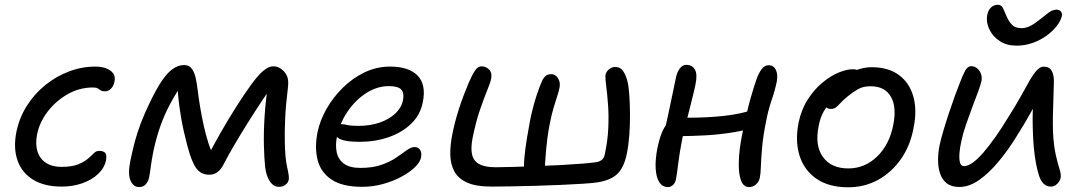

<svg xmlns="http://www.w3.org/2000/svg" viewBox="-20 -784 4603 816"><path d="M242.4 9Q168.2 9 120.4 -20.5Q72.6 -50 54.3 -102.6Q36 -155.2 49.8 -224Q62 -283.2 93.6 -333.6Q125.2 -384 171.4 -421.6Q217.6 -459.2 272.6 -480.1Q327.6 -501 385.6 -501Q411.6 -501 431.7 -493.3Q451.8 -485.6 461.5 -471.5Q471.2 -457.4 466.4 -436.4Q462.4 -417.4 451.3 -406.6Q440.2 -395.8 425.2 -395.8Q413.8 -395.8 407.9 -400.1Q402 -404.4 395.6 -408.3Q389.2 -412.2 374.4 -412.2Q317.4 -412.2 267 -383.4Q216.6 -354.6 182.1 -309.1Q147.6 -263.6 137.4 -212Q129.6 -170 139.5 -139.4Q149.4 -108.8 175.5 -91.8Q201.6 -74.8 240.6 -74.8Q285 -74.8 311.2 -85.3Q337.4 -95.8 352.7 -108.8Q368 -121.8 378.2 -132.3Q388.4 -142.8 401 -142.8Q420 -142.8 427.3 -134Q434.6 -125.2 430.6 -102.8Q423.8 -70 396.7 -44.5Q369.6 -19 329.4 -5Q289.2 9 242.4 9Z M571.2 11Q546.6 11 534.6 -16.8Q522.6 -44.6 534 -100.6Q538 -118.6 544.9 -149.7Q551.8 -180.8 564.4 -220.4Q577 -260 596 -303.4Q630 -379.4 657.2 -423.9Q684.4 -468.4 710.1 -488Q735.8 -507.6 762.6 -507.6Q784.4 -507.6 795.9 -491Q807.4 -474.4 812.3 -450Q817.2 -425.6 820 -402.2Q823.8 -370.4 830.2 -331.3Q836.6 -292.2 845.4 -252.2Q854.2 -212.2 865.8 -176Q877.4 -139.8 891.8 -114.8L856.4 -107Q885.4 -163.6 918.1 -220.8Q950.8 -278 984 -330.1Q1017.2 -382.2 1046.2 -422.6Q1078.2 -466.4 1100.5 -484.3Q1122.8 -502.2 1141 -502.2Q1154.4 -502.2 1165.4 -496.8Q1176.4 -491.4 1183.6 -483.8Q1194.8 -473.4 1201.1 -457.2Q1207.4 -441 1203.4 -409Q1194.4 -337 1191.9 -279.7Q1189.4 -222.4 1190.4 -183.2Q1191.2 -113.8 1200.5 -72.9Q1209.8 -32 1207.2 -20.2Q1204.6 -7.4 1193.4 1.3Q1182.2 10 1165.8 10Q1142.4 10 1126.9 -13.2Q1111.4 -36.4 1106.8 -74.6Q1103 -110.6 1101.6 -165.7Q1100.2 -220.8 1104.5 -289.2Q1108.8 -357.6 1120.2 -431.2L1149.2 -437.8Q1125 -402.8 1095.3 -358.3Q1065.6 -313.8 1035.5 -265.8Q1005.4 -217.8 977.6 -170.8Q949.8 -123.8 928.6 -82.2Q918 -62.6 903.4 -52Q888.8 -41.4 870 -41.4Q846 -41.4 830.4 -52.7Q814.8 -64 804.6 -84.4Q794.4 -104.8 786 -130.4Q781.8 -144.2 775 -169.4Q768.2 -194.6 760.9 -227Q753.6 -259.4 747.8 -295.4Q742 -331.4 738.2 -366.7Q734.4 -402 734 -432.8L763.8 -441Q729.8 -391.6 704.4 -344.6Q679 -297.6 661.6 -248.2Q644.2 -198.8 632 -141.8Q624.4 -103.4 620.6 -74.1Q616.8 -44.8 613.8 -29.8Q610.2 -13.4 599.9 -1.2Q589.6 11 571.2 11Z M1519 10Q1435.8 10 1389.8 -20.3Q1343.8 -50.6 1330.1 -103.1Q1316.4 -155.6 1329.4 -222Q1339.6 -271.4 1367.4 -320.7Q1395.2 -370 1436.7 -410.9Q1478.2 -451.8 1529.4 -476.4Q1580.6 -501 1637.6 -501Q1717.2 -501 1754.5 -463Q1791.8 -425 1777.2 -351Q1767 -296.4 1727.9 -258.5Q1688.8 -220.6 1631.4 -200.9Q1574 -181.2 1508 -181.2Q1440.4 -181.2 1417.8 -197.2Q1395.2 -213.2 1398.6 -232.8Q1400.8 -244.6 1408.1 -250.5Q1415.4 -256.4 1429.8 -256.4Q1440.6 -256.4 1456.3 -252.7Q1472 -249 1503.2 -249Q1552.6 -249 1593.2 -262.9Q1633.8 -276.8 1660 -301.4Q1686.2 -326 1692.6 -358Q1698.8 -388 1685.6 -403Q1672.4 -418 1633 -418Q1582 -418 1535.8 -388Q1489.6 -358 1456.5 -308.8Q1423.4 -259.6 1411.8 -202.2Q1404.8 -166.4 1411.1 -136.5Q1417.4 -106.6 1441.6 -88.5Q1465.8 -70.4 1512 -70.4Q1564.2 -70.4 1601.5 -83.6Q1638.8 -96.8 1664.7 -114.7Q1690.6 -132.6 1709 -145.8Q1727.4 -159 1740.8 -159Q1758.4 -159 1765.9 -146.3Q1773.4 -133.6 1769.2 -113.8Q1764.8 -93.8 1742.5 -72.4Q1720.2 -51 1684.8 -32.2Q1649.4 -13.4 1606.7 -1.7Q1564 10 1519 10Z M2069.4 9Q2002.8 9 1964.9 -8.2Q1927 -25.4 1910.6 -56.3Q1894.2 -87.2 1893.7 -128.4Q1893.2 -169.6 1903.2 -217.6Q1913.4 -268 1930.6 -321.5Q1947.8 -375 1971.8 -432Q1986.8 -466 1998.8 -484Q2010.8 -502 2025.8 -502Q2046.6 -502 2059.6 -487.5Q2072.6 -473 2067 -447.8Q2064 -432.8 2050.5 -399.8Q2037 -366.8 2019.8 -316.9Q2002.6 -267 1988.8 -199.2Q1980 -155.4 1986.3 -127.4Q1992.6 -99.4 2017.1 -86.3Q2041.6 -73.2 2086.8 -73.2Q2114.8 -73.2 2161 -74.6Q2207.2 -76 2260.3 -77.9Q2313.4 -79.8 2364.8 -82.6Q2416.2 -85.4 2455.5 -88.6Q2494.8 -91.8 2513 -94.6Q2526.4 -96.6 2536.3 -103.5Q2546.2 -110.4 2549.8 -125.8Q2562.8 -184.8 2565.2 -239.4Q2567.6 -294 2564.1 -339.9Q2560.6 -385.8 2556.5 -417.6Q2552.4 -449.4 2553 -462.2Q2554.4 -477.8 2567.2 -488.6Q2580 -499.4 2594 -499.4Q2617 -499.4 2628.7 -481.5Q2640.4 -463.6 2646.6 -438.4Q2651.8 -419.4 2654.4 -382.6Q2657 -345.8 2657.5 -300.8Q2658 -255.8 2654.7 -211.3Q2651.4 -166.8 2644 -130.8Q2632.2 -73 2604.6 -45.7Q2577 -18.4 2520.6 -9.2Q2500.6 -5.8 2458.6 -3.2Q2416.6 -0.6 2362.8 1.9Q2309 4.4 2253 5.8Q2197 7.2 2148.6 8.1Q2100.2 9 2069.4 9ZM2243.4 -17.2Q2232 -17.2 2221.1 -25.5Q2210.2 -33.8 2208 -49Q2205.2 -74 2208.6 -112.3Q2212 -150.6 2218.7 -192.1Q2225.4 -233.6 2232 -268Q2244 -328 2259.1 -374Q2274.2 -420 2282.8 -438Q2288.8 -451.8 2297.9 -460.3Q2307 -468.8 2322.4 -468.8Q2334.8 -468.8 2343.7 -460.9Q2352.6 -453 2356.9 -439.8Q2361.2 -426.6 2357.6 -410Q2355.8 -398.2 2348.6 -376.7Q2341.4 -355.2 2332.8 -326.1Q2324.2 -297 2317.4 -262.2Q2311.4 -234.2 2306.7 -198.3Q2302 -162.4 2299.2 -125.9Q2296.4 -89.4 2295.4 -59.2Q2294.6 -49.4 2285.3 -39.6Q2276 -29.8 2264.3 -23.5Q2252.6 -17.2 2243.4 -17.2Z M2819 11Q2795 11 2781.8 -10Q2768.6 -31 2766.5 -68.5Q2764.4 -106 2774.4 -157Q2781.8 -192 2791.2 -215.9Q2800.6 -239.8 2812.1 -254.2Q2823.6 -268.6 2837 -275.4Q2847.6 -281.2 2868 -282.5Q2888.4 -283.8 2910.4 -283.8Q2983.4 -283.8 3054.6 -291.2Q3125.8 -298.6 3195 -321.2L3212.8 -252.2Q3161 -232.4 3101.2 -222.4Q3041.4 -212.4 2979.9 -208.9Q2918.4 -205.4 2860.4 -205.4L2801.8 -214.4Q2810.6 -253.6 2819.6 -295.9Q2828.6 -338.2 2837.1 -379Q2845.6 -419.8 2852.6 -453.8Q2857.4 -477.6 2869.1 -493Q2880.8 -508.4 2896.4 -508.4Q2921.4 -508.4 2933.1 -488.7Q2944.8 -469 2936.2 -427.4Q2932 -405 2924.1 -374Q2916.2 -343 2907.7 -309Q2899.2 -275 2891.4 -244.5Q2883.6 -214 2879.6 -193.6Q2868.2 -136 2862.7 -90.6Q2857.2 -45.2 2852.8 -21.8Q2850.2 -8 2840.8 1.5Q2831.4 11 2819 11ZM3163.6 11Q3139.2 11 3128.8 -18.2Q3118.4 -47.4 3119.9 -97.5Q3121.4 -147.6 3133.4 -208.6Q3152.6 -304.6 3168.5 -361.2Q3184.4 -417.8 3196.6 -451Q3204.6 -473.2 3216.9 -490Q3229.2 -506.8 3246.4 -506.8Q3268.4 -506.8 3277.7 -486.3Q3287 -465.8 3281.2 -437.2Q3274.2 -401.2 3259.6 -359.1Q3245 -317 3235.8 -268Q3223.6 -208.4 3219.2 -159.9Q3214.8 -111.4 3213.8 -78.2Q3212.8 -45 3209.2 -28.6Q3205.6 -11.2 3192.8 -0.1Q3180 11 3163.6 11Z M3584.8 12Q3503.2 12 3450.7 -23.8Q3398.2 -59.6 3378.4 -121.5Q3358.6 -183.4 3373.8 -262Q3385.4 -318.2 3412.6 -360.7Q3439.8 -403.2 3474.4 -432.1Q3509 -461 3543.8 -475.4Q3578.6 -489.8 3604.4 -489.8Q3614.8 -489.8 3622.6 -486.9Q3630.4 -484 3634.7 -477.7Q3639 -471.4 3636.6 -460.4Q3631.6 -439.6 3620.6 -423.4Q3609.6 -407.2 3580.4 -394.4Q3544.4 -377.4 3519.9 -356.9Q3495.4 -336.4 3480.4 -309.8Q3465.4 -283.2 3459 -246.2Q3442.6 -165.2 3477.6 -116.7Q3512.6 -68.2 3585.4 -68.2Q3655.2 -68.2 3707.6 -118.6Q3760 -169 3776.4 -253.2Q3791.6 -329.6 3766 -373.5Q3740.4 -417.4 3680 -417.4Q3648.6 -417.4 3627.3 -405.4Q3606 -393.4 3581.2 -373.4Q3562.6 -357.8 3552 -346.1Q3541.4 -334.4 3532.9 -327.7Q3524.4 -321 3510.8 -321Q3496.6 -321 3489.1 -330.7Q3481.6 -340.4 3485.8 -361.4Q3490.2 -383.6 3509.5 -407.8Q3528.8 -432 3557.4 -452.5Q3586 -473 3618.8 -485.7Q3651.6 -498.4 3684 -498.4Q3755.8 -498.4 3800.8 -464.9Q3845.8 -431.4 3862 -372.8Q3878.2 -314.2 3862.2 -238Q3848 -163 3808.1 -106.6Q3768.2 -50.2 3710.8 -19.1Q3653.4 12 3584.8 12Z M4300.6 -590Q4258.8 -590 4230 -608.7Q4201.2 -627.4 4187.1 -654.7Q4173 -682 4174.2 -706.8Q4175.8 -734.4 4188.7 -749.1Q4201.6 -763.8 4221 -763.8Q4236.4 -763.8 4243.6 -747.6Q4250.8 -731.4 4259.8 -710.6Q4268 -692.2 4281.3 -678.3Q4294.6 -664.4 4322.6 -664.4Q4336.2 -664.4 4349.5 -669.6Q4362.8 -674.8 4375.4 -683.4Q4388 -692 4398.4 -700.4Q4419.8 -717.8 4436.7 -730.4Q4453.6 -743 4471 -743Q4483.2 -743 4489.4 -734.4Q4495.6 -725.8 4492.2 -713Q4487.4 -694.6 4470.8 -673.1Q4454.2 -651.6 4428.3 -632.7Q4402.4 -613.8 4369.7 -601.9Q4337 -590 4300.6 -590ZM4057 10.6Q4023.2 10.6 4003.4 -5.2Q3983.6 -21 3975 -47.6Q3966.4 -74.2 3966.7 -105.6Q3967 -137 3973.4 -167.4Q3978.8 -192.6 3989.5 -228.9Q4000.2 -265.2 4013.1 -304.1Q4026 -343 4038.5 -377.2Q4051 -411.4 4058.8 -430.4Q4071.8 -465.4 4082.3 -484.1Q4092.8 -502.8 4107.6 -502.8Q4121 -502.8 4132 -494.1Q4143 -485.4 4148.7 -471.4Q4154.4 -457.4 4151.2 -439.6Q4148.2 -424.4 4136.9 -394.2Q4125.6 -364 4111.6 -326.9Q4097.6 -289.8 4084.8 -252.4Q4072 -215 4066 -185Q4059.8 -158 4057.8 -133.7Q4055.8 -109.4 4059.8 -93.7Q4063.8 -78 4077 -78Q4109.2 -78 4158.8 -135Q4208.4 -192 4269 -291.8Q4297 -336 4317.9 -373.8Q4338.8 -411.6 4355.1 -440.1Q4371.4 -468.6 4386 -484.7Q4400.6 -500.8 4416.2 -500.8Q4439.2 -500.8 4449.4 -483.5Q4459.6 -466.2 4459 -437.4Q4458.8 -410.6 4457.2 -372.8Q4455.6 -335 4454.9 -295.3Q4454.2 -255.6 4455.2 -222.4Q4458.4 -164.4 4466.6 -127.9Q4474.8 -91.4 4482 -69.1Q4489.2 -46.8 4488.2 -32.8Q4487.2 -21.6 4481.1 -12.2Q4475 -2.8 4466 3.1Q4457 9 4446.2 9Q4411.4 9 4396.1 -36.8Q4380.8 -82.6 4373.4 -160Q4370.6 -195.6 4369.3 -236.6Q4368 -277.6 4369.4 -319Q4370.8 -360.4 4373.4 -395.4L4402 -385Q4384.8 -349.8 4362.1 -308Q4339.4 -266.2 4298.6 -201.4Q4265 -147 4224.9 -98.4Q4184.8 -49.8 4142.2 -19.6Q4099.6 10.6 4057 10.6Z"/></svg>

Font: Shantell Sans Light
Style: Italic
Weight: 300
Italic angle: -11°
Designer: Stephen Nixon, Anya Danilova, Shantell Martin
Foundry: Arrow Type
Version: Version 1.008;[ac192a2d6]